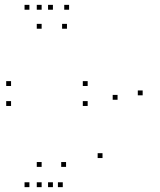

<svg xmlns="http://www.w3.org/2000/svg" viewBox="-20 -760 660 790"><path d="M25.5 -406.2V-426.2H5.5V-406.2ZM25.5 -324V-344H5.5V-324ZM340.7 -324V-344H320.7V-324ZM340.7 -406.2V-426.2H320.7V-406.2ZM197.7 -720V-740H177.7V-720ZM101 -720V-740H81V-720ZM101 10V-10H81V10ZM197.7 10V-10H177.7V10ZM151.3 -641.8V-661.8H131.3V-641.8ZM255.5 -641.8V-661.8H235.5V-641.8ZM463.7 -349.5V-369.5H443.7V-349.5ZM401.8 -109.7V-129.7H381.8V-109.7ZM251.8 -73.3V-93.3H231.8V-73.3ZM151.3 -73.3V-93.3H131.3V-73.3ZM151.3 10V-10H131.3V10ZM238.3 10V-10H218.3V10ZM567 -367.8V-387.8H547V-367.8ZM264.3 -720V-740H244.3V-720ZM151.3 -720V-740H131.3V-720Z"/></svg>

Font: Monaspace Argon Dots Var
Style: Regular
Weight: 400
Designer: Riley Cran and the Lettermatic Team
Version: Version 1.100 (Monaspace Argon Dots)